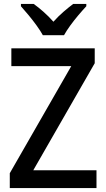

<svg xmlns="http://www.w3.org/2000/svg" viewBox="-20 -1012 541 981"><path d="M473 -51H30V-127L344 -674H38V-765H464V-689L150 -142H473ZM199 -832Q187 -854 167.5 -881Q148 -908 126.5 -934Q105 -960 87 -980V-992H152Q176 -975 202.5 -951.5Q229 -928 253 -901Q278 -929 303.5 -951Q329 -973 354 -992H421V-980Q403 -961 381 -935Q359 -909 339 -881.5Q319 -854 307 -832Z"/></svg>

Font: Noto Sans Tamil UI SemiCondensed Medium
Style: Regular
Weight: 500
Width: 4
Designer: Jelle Bosma - Monotype Design Team
Foundry: Monotype Imaging Inc.
Version: Version 2.004; ttfautohint (v1.8.4.7-5d5b)